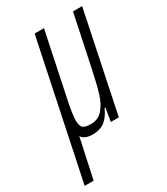

<svg xmlns="http://www.w3.org/2000/svg" viewBox="-224 -588 741 854"><g transform="rotate(-30 147.0 -161.0)"><path d="M342 -510 236 0H195L206 -68H202Q187 -33 163 -12.5Q139 8 98 8Q55 8 42 -16L-2 188H-48L98 -510H146L81 -200Q63 -118 63 -84Q63 -55 74 -45.5Q85 -36 115 -36Q152 -36 175 -62.5Q198 -89 211 -130.5Q224 -172 239 -244L295 -510Z"/></g></svg>

Font: Saira Ultra Condensed Light
Style: Italic
Weight: 300
Width: 1
Italic angle: -12°
Designer: Hector Gatti with collaboration of the Omnibus-Type team
Foundry: Omnibus-Type
Version: Version 1.001; ttfautohint (v1.8)